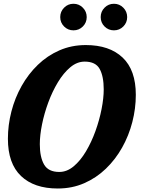

<svg xmlns="http://www.w3.org/2000/svg" viewBox="-20 -1010 772 1044"><path d="M196.5 -226Q196.5 -155.5 219.8 -115.2Q243 -75 302.5 -75Q344 -75 380.8 -105.8Q417.5 -136.5 447.5 -187Q477.5 -237.5 499 -297.2Q520.5 -357 532.2 -416.5Q544 -476 544 -524Q544 -595 522 -635Q500 -675 440.5 -675Q399 -675 362.2 -644.2Q325.5 -613.5 295 -563Q264.5 -512.5 242.5 -452.8Q220.5 -393 208.5 -333.5Q196.5 -274 196.5 -226ZM294 15Q165.5 15 94.2 -53Q23 -121 23 -255.5Q23 -330 42 -403.8Q61 -477.5 97.5 -542.5Q134 -607.5 185.8 -657.5Q237.5 -707.5 303.2 -736.2Q369 -765 446.5 -765Q575 -765 646.8 -697Q718.5 -629 718.5 -494.5Q718.5 -420 699.5 -346.2Q680.5 -272.5 644 -207.5Q607.5 -142.5 555.5 -92.5Q503.5 -42.5 437.8 -13.8Q372 15 294 15ZM599.5 -845Q569.5 -845 548.5 -866Q527.5 -887 527.5 -917Q527.5 -947 548.5 -968.2Q569.5 -989.5 599.5 -989.5Q629.5 -989.5 650.5 -968.2Q671.5 -947 671.5 -917Q671.5 -887 650.5 -866Q629.5 -845 599.5 -845ZM379.5 -845Q349.5 -845 328.5 -866Q307.5 -887 307.5 -917Q307.5 -947 328.5 -968.2Q349.5 -989.5 379.5 -989.5Q409.5 -989.5 430.5 -968.2Q451.5 -947 451.5 -917Q451.5 -887 430.5 -866Q409.5 -845 379.5 -845Z"/></svg>

Font: Besley* Narrow
Style: Bold Italic
Weight: 700
Width: 4
Italic angle: -13°
Designer: Owen Earl
Foundry: indestructible type*
Version: Version 3.000; ttfautohint (v1.8.3)